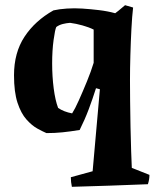

<svg xmlns="http://www.w3.org/2000/svg" viewBox="-20 -501 596 740"><path d="M257 219Q255 210 254 200.5Q253 191 253 182L337 159L365 -157L350 -161Q337 -120 322 -80Q307 -40 287 0Q250 6 220.5 9Q191 12 159 12Q145 6 124 -5.5Q103 -17 82 -40.5Q61 -64 47.5 -105Q34 -146 34 -211Q34 -298 74.5 -359.5Q115 -421 186 -461Q208 -466 237.5 -468Q267 -470 297 -468Q328 -466 361.5 -462Q395 -458 424 -450L437 -460L462 -481L493 -472Q489 -438 486.5 -389.5Q484 -341 482.5 -288.5Q481 -236 481 -192Q481 -160 481.5 -112Q482 -64 483 -12.5Q484 39 485.5 82Q487 125 488 146L556 173Q556 191 550 209Q522 210 483.5 211.5Q445 213 403 214.5Q361 216 322.5 217Q284 218 257 219ZM258 -64Q269 -81 284 -114.5Q299 -148 315 -187Q331 -226 341 -259V-387Q323 -396 298 -403Q273 -410 250 -413Q236 -412 222 -408.5Q208 -405 197 -397Q192 -387 186.5 -346.5Q181 -306 181 -257Q181 -206 187 -160Q193 -114 204 -85Q226 -70 258 -64Z"/></svg>

Font: Labrada
Style: Bold
Weight: 700
Designer: Mercedes Jáuregui
Foundry: Omnibus-Type Team
Version: Version 1.000; ttfautohint (v1.8.4.7-5d5b)